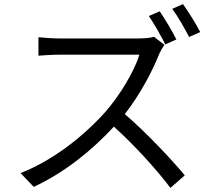

<svg xmlns="http://www.w3.org/2000/svg" viewBox="-20 -869 1040 934"><path d="M757 -814 704 -791C731 -752 764 -693 784 -653L838 -677C819 -716 782 -777 757 -814ZM870 -849 818 -826C845 -789 878 -732 900 -689L954 -713C935 -750 897 -812 870 -849ZM780 -651 729 -690C713 -685 687 -682 654 -682C617 -682 308 -682 268 -682C238 -682 181 -686 167 -688V-598C178 -599 233 -603 268 -603C303 -603 622 -603 658 -603C633 -520 560 -401 492 -324C389 -209 241 -90 80 -27L144 40C292 -28 427 -137 534 -253C636 -161 742 -44 809 45L879 -16C814 -94 692 -224 587 -314C658 -404 721 -521 755 -608C761 -621 774 -643 780 -651Z"/></svg>

Font: Noto Sans CJK HK
Style: Regular
Weight: 400
Designer: Ryoko NISHIZUKA 西塚涼子 (kana, bopomofo & ideographs); Paul D. Hunt (Latin, Greek & Cyrillic); Sandoll Communications 산돌커뮤니
Foundry: Adobe
Version: Version 2.004;hotconv 1.0.118;makeotfexe 2.5.65603